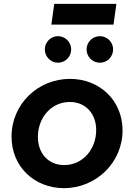

<svg xmlns="http://www.w3.org/2000/svg" viewBox="-20 -966 696 998"><path d="M313 12C479 12 617 -121 617 -288C617 -444 498 -556 344 -556C176 -556 40 -424 40 -256C40 -99 159 12 313 12ZM177 -254C177 -354 246 -436 343 -436C425 -436 480 -375 480 -290C480 -190 410 -108 314 -108C231 -108 177 -169 177 -254ZM213 -709C213 -671 244 -640 281 -640C319 -640 350 -671 350 -709C350 -747 319 -778 281 -778C244 -778 213 -747 213 -709ZM247 -838H570L585 -946H262ZM430 -709C430 -671 461 -640 499 -640C537 -640 568 -671 568 -709C568 -747 537 -778 499 -778C461 -778 430 -747 430 -709Z"/></svg>

Font: Mluvka Bold
Style: Italic
Weight: 700
Italic angle: -8°
Designer: Modified by Jiří Krblich, Original typeface by Gumpita Rahayu
Foundry: Gumpita Rahayu & Jiří Krblich
Version: Version 2.000;Glyphs 3.1.1 (3134)